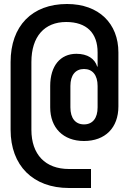

<svg xmlns="http://www.w3.org/2000/svg" viewBox="-20 -760 640 960"><path d="M325 180H435V85H325C206 85 137 12 137 -111V-450C137 -577 202 -650 311 -650C413 -650 468 -595 468 -498V-427H466C454 -467 417 -491 362 -491C281 -491 231 -430 231 -330V-223C231 -121 296 -55 400 -55C506 -55 572 -121 572 -228V-498C572 -642 475 -740 315 -740C140 -740 33 -630 33 -450V-111C33 68 145 180 325 180ZM400 -138C357 -138 332 -169 332 -223V-330C332 -384 357 -415 400 -415C443 -415 468 -384 468 -330V-223C468 -169 443 -138 400 -138Z"/></svg>

Font: JetBrains Mono
Style: Bold
Weight: 558
Monospace: yes
Designer: Philipp Nurullin, Konstantin Bulenkov
Foundry: JetBrains
Version: Version 2.305